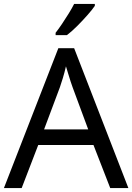

<svg xmlns="http://www.w3.org/2000/svg" viewBox="-20 -964 679 984"><path d="M545 0 459 -221H176L91 0H0L279 -717H360L638 0ZM352 -517Q349 -525 342 -546Q335 -567 328.5 -589.5Q322 -612 318 -624Q311 -593 302 -563.5Q293 -534 287 -517L206 -301H432ZM466 -934Q454 -916 429 -887.5Q404 -859 375.5 -830.5Q347 -802 323 -784H265V-796Q280 -815 297.5 -841Q315 -867 332 -894.5Q349 -922 360 -944H466Z"/></svg>

Font: Noto Sans Syloti Nagri
Style: Regular
Weight: 400
Designer: Monotype Design Team
Foundry: Monotype Imaging Inc.
Version: Version 2.003; ttfautohint (v1.8.4.7-5d5b)